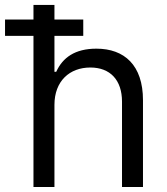

<svg xmlns="http://www.w3.org/2000/svg" viewBox="-57 -747 668 767"><path d="M160.5 -328.1C160.5 -423.3 221.2 -477.3 304 -477.3C382.8 -477.3 430.4 -427.6 430.4 -340.9V0H514.2V-346.6C514.2 -486.9 439.6 -552.6 328.1 -552.6C242.2 -552.6 193.2 -516.7 167.6 -460.2H160.5V-603.7H275.6V-669H160.5V-727.3H76.7V-669H-36.9V-603.7H76.7V0H160.5Z"/></svg>

Font: Karasuma Gothic
Style: Regular
Weight: 400
Designer: Rasmus Andersson, Ryoko Nishizuka
Foundry: Genbu
Version: Version 1.00